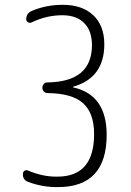

<svg xmlns="http://www.w3.org/2000/svg" viewBox="-20 -760 540 790"><path d="M95.7 -11.7Q73.2 -19.5 74.2 -44.9Q74.2 -52.7 80.6 -57.1Q86.9 -61.5 94.7 -58.6Q156.2 -32.2 215.8 -33.2Q367.2 -33.2 367.2 -208Q367.2 -294.9 321.8 -335.4Q276.4 -376 175.8 -377Q167 -377 160.6 -383.3Q154.3 -389.6 154.3 -398.9Q154.3 -408.2 160.2 -414.6Q166 -420.9 174.8 -420.9Q357.4 -422.9 358.4 -573.2Q358.4 -632.8 326.7 -665Q294.9 -697.3 236.3 -697.3Q171.9 -697.3 110.4 -668Q102.5 -664.1 95.2 -668.5Q87.9 -672.9 87.9 -680.7Q87.9 -705.1 110.4 -714.8Q168.9 -740.2 238.3 -740.2Q318.4 -740.2 363.8 -697.3Q409.2 -654.3 409.2 -578.1Q409.2 -439.5 281.2 -403.3Q280.3 -403.3 280.3 -402.3Q280.3 -400.4 281.2 -400.4Q418.9 -370.1 418.9 -205.1Q418.9 9.8 218.8 9.8Q154.3 10.7 95.7 -11.7Z"/></svg>

Font: Rounded Mgen+ 1mn light
Style: Regular
Weight: 200
Designer: [Source Han Sans]
Ryoko NISHIZUKA  (kana & ideographs); Paul D. Hunt (Latin, Greek & Cyrillic); Wenlong ZHANG  (bopomofo
Version: Version 1.059.20150602